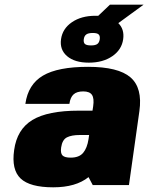

<svg xmlns="http://www.w3.org/2000/svg" viewBox="-20 -798 639 828"><path d="M361.8 -34.2Q307.1 9.8 209.5 9.8Q108.9 9.8 68.8 -28.3Q28.8 -66.4 41 -150.9Q53.2 -240.2 119.6 -280.5Q186 -320.8 320.3 -320.8H378.9L381.8 -339.8Q386.7 -373.5 376.7 -388.7Q366.7 -403.8 338.9 -403.8Q311.5 -403.8 297.4 -391.1Q283.2 -378.4 279.3 -350.1H89.4Q101.1 -434.1 165.3 -471.9Q229.5 -509.8 359.9 -509.8Q490.2 -509.8 542.7 -464.4Q595.2 -418.9 581.1 -318.8L536.1 0H379.9ZM364.3 -215.8H324.2Q288.6 -215.8 268.6 -205.6Q248.5 -195.3 243.7 -162.1Q240.2 -137.2 249.5 -127.7Q258.8 -118.2 284.7 -118.2Q321.3 -118.2 338.6 -138.9Q356 -159.7 361.8 -198.2ZM454.1 -777.8H599.1L490.2 -698.2Q517.1 -671.9 511.2 -628.9Q504.9 -583.5 464.4 -555.7Q423.8 -527.8 363.3 -527.8Q302.2 -527.8 269.5 -555.7Q236.8 -583.5 243.2 -628.9Q249.5 -674.3 290 -702.1Q330.6 -730 391.6 -730H403.8ZM372.6 -602.1Q391.6 -602.1 399.9 -608.4Q408.2 -614.7 410.2 -628.9Q412.1 -643.1 405.5 -649.4Q398.9 -655.8 380.4 -655.8Q360.8 -655.8 352.1 -649.4Q343.3 -643.1 341.3 -628.9Q339.4 -614.7 346.2 -608.4Q353 -602.1 372.6 -602.1Z"/></svg>

Font: Fivo Sans Black
Style: Regular
Weight: 900
Designer: Alexander Slobzheninov
Foundry: Alexander Slobzheninov
Version: 1.0